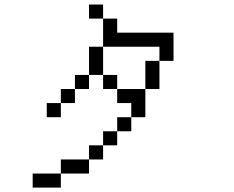

<svg xmlns="http://www.w3.org/2000/svg" viewBox="-20 -770 1040 852"><path d="M250 0H125V62.5H250ZM250 0H375V-62.5H250ZM375 -62.5H437.5V-125H375ZM437.5 -125H500V-187.5H437.5ZM500 -187.5H562.5V-250H500ZM562.5 -250H625Q625 -250 625 -375H500V-312.5H562.5ZM250 -312.5H187.5V-250H250ZM250 -312.5H312.5V-375H250ZM312.5 -375H375V-437.5H312.5ZM500 -375V-437.5H437.5V-375ZM625 -375H687.5Q687.5 -375 687.5 -500H625Q625 -500 625 -375ZM375 -437.5H437.5Q437.5 -437.5 437.5 -562.5H375Q375 -562.5 375 -437.5ZM687.5 -500H750Q750 -500 750 -625H500V-687.5H437.5Q437.5 -687.5 437.5 -562.5H687.5ZM437.5 -687.5V-750H375V-687.5Z"/></svg>

Font: Unifont
Style: Regular
Weight: 500
Version: Version 13.0.05